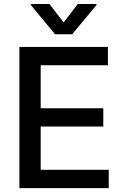

<svg xmlns="http://www.w3.org/2000/svg" viewBox="-20 -969 643 989"><path d="M79.9 0V-727.3H535.9V-632.8H189.6V-411.2H512.1V-317.1H189.6V-94.5H540.1V0ZM234.7 -948.5 307.9 -853.3 380.7 -948.5H476.9V-943.2L351.9 -792.6H263.5L138.8 -943.2V-948.5Z"/></svg>

Font: InterMG Medium
Style: Regular
Weight: 500
Designer: Rasmus Andersson
Foundry: rsms
Version: Version 3.019;December 26, 2023;FontCreator 15.0.0.2955 64-b